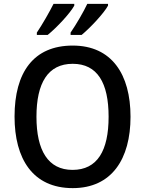

<svg xmlns="http://www.w3.org/2000/svg" viewBox="-20 -960 748 990"><path d="M537 -931V-940H430C412 -901 373 -834 344 -792V-780H401C445 -816 517 -893 537 -931ZM363 -931V-940H256C236 -900 199 -835 170 -792V-780H226C273 -818 342 -892 363 -931ZM653 -358C653 -577 556 -725 355 -725C153 -725 55 -587 55 -359C55 -141 149 10 355 10C556 10 653 -140 653 -358ZM168 -358C168 -532 227 -631 355 -631C482 -631 540 -533 540 -358C540 -183 482 -84 354 -84C228 -84 168 -184 168 -358Z"/></svg>

Font: Noto Sans Bengali SemiCondensed Medium
Style: Regular
Weight: 500
Width: 4
Designer: Joana Ranito - Universal Thirst; Jelle Bosma - Monotype Design Team
Foundry: Universal Thirst ehf.
Version: Version 3.000